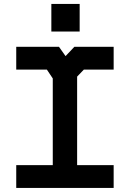

<svg xmlns="http://www.w3.org/2000/svg" viewBox="-20 -926 640 946"><path d="M60 -695.5V-583H211L240 -539.5V-112.5H60V0H540V-112.5H360V-548.5L393 -583H540V-695.5H346.5L303 -649.5L270.5 -695.5ZM233 -770.5V-906.5H372.5V-770.5Z"/></svg>

Font: Kode
Style: Regular
Weight: 400
Monospace: yes
Designer: Isa Ozler
Foundry: Kadena LLC
Version: Version 1.000;gftools[0.9.28]